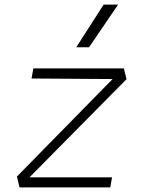

<svg xmlns="http://www.w3.org/2000/svg" viewBox="-20 -815 626 835"><path d="M530.3 -470.7 108.4 -43.9H467.3L459.5 0H64.9L53.7 -47.4L469.7 -471.2L117.2 -473.6L125 -517.6H518.6ZM311.5 -609.4 430.7 -794.9H493.7L367.2 -609.4Z"/></svg>

Font: Cascadia Mono ExtraLight
Style: Italic
Weight: 200
Italic angle: -10°
Monospace: yes
Designer: Aaron Bell
Foundry: Saja Typeworks
Version: Version 2404.023; ttfautohint (v1.8.4)